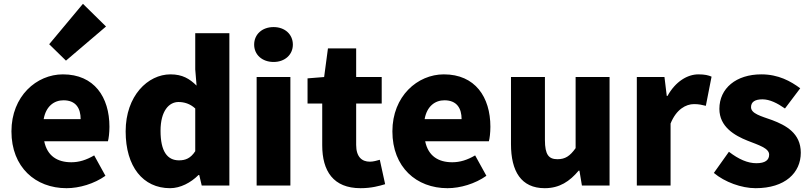

<svg xmlns="http://www.w3.org/2000/svg" viewBox="-20 -973 4251 1007"><path d="M329 14C396 14 474 -9 533 -51L474 -158C433 -134 395 -122 354 -122C282 -122 228 -154 212 -232H546C550 -245 554 -277 554 -308C554 -464 474 -583 310 -583C172 -583 40 -469 40 -284C40 -96 166 14 329 14ZM209 -348C221 -416 264 -447 313 -447C378 -447 403 -405 403 -348ZM326 -655 536 -834 415 -953 238 -741Z M872 14C926 14 981 -15 1021 -55H1025L1038 0H1183V-799H1004V-609L1011 -524C974 -560 937 -583 874 -583C756 -583 639 -471 639 -284C639 -99 730 14 872 14ZM919 -132C858 -132 822 -178 822 -287C822 -392 867 -438 916 -438C946 -438 977 -429 1004 -404V-180C980 -143 953 -132 919 -132Z M1326 0H1503V-569H1326ZM1415 -648C1474 -648 1516 -686 1516 -739C1516 -793 1474 -831 1415 -831C1355 -831 1313 -793 1313 -739C1313 -686 1355 -648 1415 -648Z M1871 14C1929 14 1970 2 2000 -7L1972 -135C1958 -131 1938 -125 1920 -125C1878 -125 1848 -150 1848 -213V-430H1982V-569H1848V-719H1700L1680 -569L1593 -562V-430H1670V-211C1670 -76 1728 14 1871 14Z M2327 14C2394 14 2472 -9 2531 -51L2472 -158C2431 -134 2393 -122 2352 -122C2280 -122 2226 -154 2210 -232H2544C2548 -245 2552 -277 2552 -308C2552 -464 2472 -583 2308 -583C2170 -583 2038 -469 2038 -284C2038 -96 2164 14 2327 14ZM2207 -348C2219 -416 2262 -447 2311 -447C2376 -447 2401 -405 2401 -348Z M2837 14C2915 14 2968 -22 3015 -78H3019L3032 0H3177V-569H2999V-196C2969 -154 2944 -138 2904 -138C2859 -138 2838 -160 2838 -239V-569H2660V-217C2660 -75 2713 14 2837 14Z M3320 0H3497V-325C3527 -400 3578 -427 3620 -427C3645 -427 3662 -423 3682 -418L3712 -571C3696 -578 3677 -583 3643 -583C3586 -583 3523 -546 3481 -470H3477L3465 -569H3320Z M3943 14C4098 14 4180 -67 4180 -172C4180 -275 4101 -316 4030 -343C3971 -364 3919 -377 3919 -411C3919 -438 3939 -452 3979 -452C4017 -452 4057 -432 4097 -404L4177 -510C4127 -547 4063 -583 3973 -583C3841 -583 3753 -510 3753 -402C3753 -308 3833 -262 3901 -235C3959 -212 4014 -196 4014 -162C4014 -134 3994 -117 3947 -117C3902 -117 3855 -137 3803 -177L3724 -66C3781 -18 3869 14 3943 14Z"/></svg>

Font: Noto Sans CJK JP Black
Style: Regular
Weight: 900
Designer: Ryoko NISHIZUKA (kana & ideographs); Paul D. Hunt (Latin, Greek & Cyrillic); Wenlong ZHANG (bopomofo); Sandoll Communica
Foundry: Adobe Systems Incorporated
Version: Version 1.004;PS 1.004;hotconv 1.0.82;makeotf.lib2.5.63406